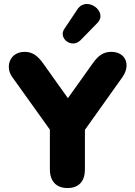

<svg xmlns="http://www.w3.org/2000/svg" viewBox="-20 -941 682 970"><path d="M321 9C379 9 409 -26 409 -85V-285L599 -552C641 -612 616 -679 542 -679C504 -679 478 -662 450 -623L323 -445L197 -622C169 -661 142 -679 105 -679C29 -679 5 -604 41 -553L232 -286V-85C232 -26 264 9 321 9ZM387 -738 472 -825C528 -882 418 -963 372 -895L305 -795C273 -748 342 -693 387 -738Z"/></svg>

Font: SN Pro Heavy
Style: Regular
Weight: 800
Designer: Tobias Whetton
Foundry: Supernotes
Version: Version 1.001;Glyphs 3.2 (3249)